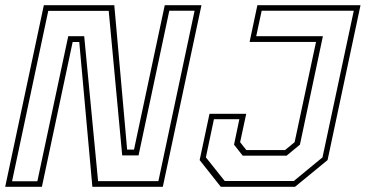

<svg xmlns="http://www.w3.org/2000/svg" viewBox="-32 -720 1410 740"><path d="M14.5 -21.5H112L231 -580.5H292.5L346 -22H578.5L718 -678.5H620.5L502 -121H439L387 -678H154ZM-12 0 137 -700H408.5L458 -143.5H484.5L603 -700H744.5L595.5 0H324L273.5 -558H248L129.5 0ZM819 0 737.5 -103 775.5 -281.5H917L893.5 -172L917.5 -141.5H1066.5L1103.5 -172L1186 -558.5H930L960 -700H1357.5L1230.5 -103L1105 0ZM834 -22.5H1100.5L1211 -113.5L1331.5 -678.5H976.5L955.5 -580.5H1212.5L1124 -162.5L1072.5 -120H903.5L870 -162.5L890.5 -260.5H792.5L761.5 -113.5Z"/></svg>

Font: Tourney ExtraLight
Style: Italic
Weight: 250
Italic angle: -12°
Version: Version 1.015